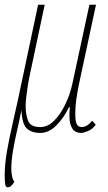

<svg xmlns="http://www.w3.org/2000/svg" viewBox="-23 -556 458 816"><path d="M10 240Q2 240 -0.5 229Q-3 218 -3 190Q-3 143 6.5 87.5Q16 32 33.5 -43.5Q51 -119 73 -225L139 -536H167L101 -225Q99 -217 95.5 -194.5Q92 -172 89 -147Q86 -122 86 -106Q86 -69 96.5 -42.5Q107 -16 148 -16Q180 -16 207 -43Q234 -70 254.5 -112.5Q275 -155 285 -202L357 -536H385L311 -191Q304 -155 300.5 -127Q297 -99 297 -73Q297 -38 304 -27Q311 -16 324 -16Q347 -16 369 -43L384 -26Q370 -7 351 1Q332 9 322 9Q297 9 285.5 -8Q274 -25 272.5 -50.5Q271 -76 274 -100H270Q247 -53 215.5 -22Q184 9 148 9Q113 9 92 -9Q71 -27 68 -88Q60 -46 49.5 -1Q39 44 32 86Q25 128 25 161Q25 175 28 191.5Q31 208 38 216Q25 240 10 240Z"/></svg>

Font: Noto Serif ExtraCondensed Thin
Style: Italic
Weight: 100
Width: 2
Italic angle: -12°
Designer: Monotype Design Team
Foundry: Monotype Imaging Inc.
Version: Version 2.013